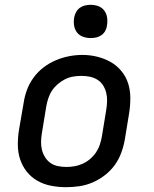

<svg xmlns="http://www.w3.org/2000/svg" viewBox="-20 -769 640 797"><path d="M254 8Q222 8 191.5 2Q161 -4 135.5 -18.5Q110 -33 91.5 -56Q73 -79 63.5 -108Q54 -137 54 -168.5Q54 -200 59 -231L78 -341Q82 -369 92 -396Q102 -423 119.5 -447Q137 -471 160.5 -489Q184 -507 211 -518.5Q238 -530 266 -535.5Q294 -541 322 -541Q354 -541 384 -533.5Q414 -526 439.5 -511.5Q465 -497 484 -474Q503 -451 512 -422.5Q521 -394 521 -362Q521 -330 516 -299L498 -189Q493 -161 483 -134Q473 -107 456 -83.5Q439 -60 415 -41.5Q391 -23 364 -11.5Q337 0 309 4Q281 8 254 8ZM255 -76Q273 -76 290 -79Q307 -82 323.5 -89.5Q340 -97 354.5 -109.5Q369 -122 379 -137Q389 -152 394.5 -169Q400 -186 403 -203L421 -313Q424 -331 424.5 -349Q425 -367 421 -383.5Q417 -400 408 -414.5Q399 -429 384.5 -438Q370 -447 353 -450.5Q336 -454 318 -454Q300 -454 283 -451Q266 -448 250 -440Q234 -432 220 -420Q206 -408 196 -393Q186 -378 180.5 -361Q175 -344 172 -327L154 -217Q151 -200 150.5 -182Q150 -164 154 -147.5Q158 -131 167 -116.5Q176 -102 189.5 -92.5Q203 -83 220.5 -79.5Q238 -76 255 -76ZM356 -611Q340 -611 324.5 -616.5Q309 -622 299.5 -634.5Q290 -647 287.5 -663.5Q285 -680 288 -697Q290 -708 296 -719Q302 -730 312 -737Q322 -744 333.5 -746.5Q345 -749 356 -749Q373 -749 388 -743.5Q403 -738 412.5 -725.5Q422 -713 424.5 -696.5Q427 -680 424 -663Q423 -652 417 -641Q411 -630 401 -623Q391 -616 379.5 -613.5Q368 -611 356 -611Z"/></svg>

Font: Iosevka Curly MdExObl
Style: Regular
Weight: 500
Width: 7
Italic angle: -9°
Monospace: yes
Designer: Belleve Invis
Foundry: Belleve Invis
Version: Version 11.1.0; ttfautohint (v1.8.3)